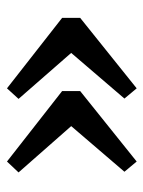

<svg xmlns="http://www.w3.org/2000/svg" viewBox="51 -506 421 564"><g transform="rotate(90 262.0 -224.5)"><path d="M33 -249 240 -415 270 -379 126 -211V-234L271 -68L240 -34L33 -196ZM248 -249 455 -415 485 -379 341 -211V-234L487 -68L455 -34L248 -196Z"/></g></svg>

Font: Rasa Medium
Style: Regular
Weight: 500
Designer: Anna Giedrys (Yrsa+Rasa design), David Brezina (Yrsa art-direction, Rasa art-direction, design)
Foundry: Rosetta Type Foundry
Version: Version 2.004